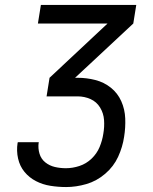

<svg xmlns="http://www.w3.org/2000/svg" viewBox="-20 -755 616 775"><path d="M247 0Q287 0 328.5 -12Q370 -24 404.5 -53.5Q439 -83 457 -122.5Q475 -162 481 -203Q487 -240 485.5 -277Q484 -314 469.5 -346.5Q455 -379 427.5 -401Q400 -423 365 -432Q330 -441 293 -441H283L518 -660L530 -735H145L133 -660H414L180 -441L168 -366H293Q321 -366 345.5 -355Q370 -344 384 -321Q398 -298 400 -270.5Q402 -243 397 -215Q393 -188 382 -161.5Q371 -135 349.5 -114.5Q328 -94 300.5 -85Q273 -76 246 -76Q223 -76 201.5 -81Q180 -86 163 -99.5Q146 -113 139.5 -134.5Q133 -156 136 -179L137 -181H52L51 -178Q46 -146 53 -115Q60 -84 79 -61Q98 -38 125 -24Q152 -10 183.5 -5Q215 0 247 0Z"/></svg>

Font: Iosevka Sparkle
Style: Italic
Weight: 400
Italic angle: -9°
Designer: Belleve Invis
Foundry: Belleve Invis
Version: Version 4.5.0; ttfautohint (v1.8.3)